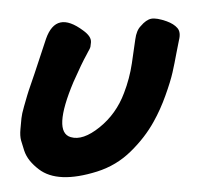

<svg xmlns="http://www.w3.org/2000/svg" viewBox="-83 -334 429 382"><g transform="rotate(-5 131.0 -143.0)"><path d="M261.2 -280.8Q274.9 -274.4 281.2 -265.6Q287.6 -256.8 282.2 -241.2Q280.8 -237.3 275.1 -216.8Q269.5 -196.3 263.9 -178.7Q258.3 -161.1 245.8 -134Q233.4 -106.9 217.8 -84Q197.8 -54.2 167.2 -29.1Q136.7 -3.9 97.2 4.9Q17.1 22.5 -18.1 -9.8Q-27.8 -18.6 -34.4 -28.3Q-41 -38.1 -43.7 -49.3Q-46.4 -60.5 -48.1 -69.8Q-49.8 -79.1 -47.4 -92.5Q-44.9 -106 -43.5 -114Q-42 -122.1 -36.4 -136.7Q-30.8 -151.4 -28.3 -157.7Q-25.9 -164.1 -18.8 -179.9Q-11.7 -195.8 -9.8 -200.2L19 -267.1Q43.9 -321.8 94.2 -276.9Q101.6 -270.5 105 -264.4Q108.4 -258.3 107.4 -252.2Q106.4 -246.1 105.5 -243.2Q104.5 -240.2 100.3 -234.4Q96.2 -228.5 96.2 -228Q85.9 -212.9 65.9 -176.8Q15.6 -81.5 50.8 -67.9Q74.2 -58.6 109.6 -82.3Q145 -106 164.1 -146Q177.7 -173.8 184.8 -203.4Q191.9 -232.9 195.8 -250.5Q199.7 -268.1 209 -275.9Q220.7 -287.6 231.2 -288.6Q241.7 -289.6 261.2 -280.8Z"/></g></svg>

Font: Florida Vibes
Style: Regular
Weight: 400
Italic angle: -30°
Designer: Turbologo.com
Foundry: Turbologo.com
Version: Version 1.000;hotconv 1.0.109;makeotfexe 2.5.65596